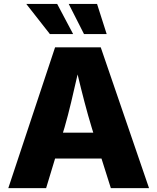

<svg xmlns="http://www.w3.org/2000/svg" viewBox="-20 -972 813 992"><path d="M22.9 0 264.6 -727.5H500.5L750 0H552.7L504.4 -152.8H264.6L218.3 0ZM305.2 -286.6H461.9L453.6 -313.5Q434.6 -376 416.5 -445.1Q398.4 -514.2 380.9 -587.4Q364.3 -514.2 347.9 -445.1Q331.5 -376 313.5 -313.5ZM237.8 -795.9 115.7 -951.7H275.4L357.9 -795.9ZM414.1 -795.9 335 -951.7H481.4L531.2 -795.9Z"/></svg>

Font: Inter Extra Bold
Style: Regular
Weight: 800
Designer: Rasmus Andersson
Foundry: rsms
Version: Version 4.000;git-3c8e0fc